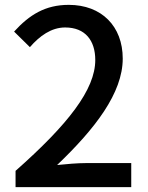

<svg xmlns="http://www.w3.org/2000/svg" viewBox="-20 -770 610 790"><path d="M44 0H520V-99H335C299 -99 253 -95 215 -91C371 -240 485 -387 485 -529C485 -662 398 -750 263 -750C166 -750 101 -709 38 -640L103 -576C143 -622 191 -657 248 -657C331 -657 372 -603 372 -523C372 -402 261 -259 44 -67Z"/></svg>

Font: GenYoGothic2 TW M
Style: Regular
Weight: 500
Version: Version 2.100;PS 2.1;hotconv 16.6.51;makeotf.lib2.5.65220 DE